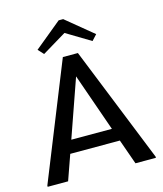

<svg xmlns="http://www.w3.org/2000/svg" viewBox="-123 -937 872 1028"><g transform="rotate(-15 312.5 -423.0)"><path d="M150 -722.5 178.3 -691.7 312.5 -772.5 446.7 -691.7 475 -722.5 325 -845.8H300ZM612.5 0V-6.7L354.2 -650H270.8L12.5 -6.7V0H125.8L175 -139.2H450L499.2 0ZM425 -210.8H200L312.5 -531.7Z"/></g></svg>

Font: Boon Medium
Style: Regular
Weight: 500
Designer: Sungsit Sawaiwan
Foundry: FontUni
Version: Version 2.0